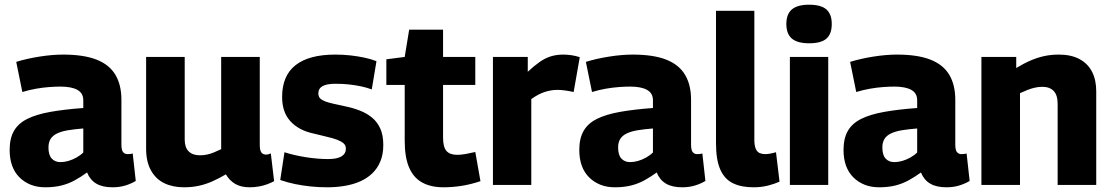

<svg xmlns="http://www.w3.org/2000/svg" viewBox="-20 -786 4724 816"><path d="M21 -149Q21 -198 39.5 -230Q58 -262 96.5 -281Q135 -300 194 -310.5Q253 -321 334 -327V-360Q334 -390 309 -404Q284 -418 237 -418Q216 -418 189 -416Q162 -414 133.5 -409Q105 -404 75 -395L49 -523Q94 -537 148 -545.5Q202 -554 248 -554Q336 -554 390.5 -532.5Q445 -511 470.5 -468Q496 -425 496 -362V-172Q496 -147 503.5 -139Q511 -131 521 -131Q526 -131 532.5 -131.5Q539 -132 544 -134L557 -17Q537 -5 512.5 2.5Q488 10 458 10Q416 10 389.5 -5.5Q363 -21 350 -53Q324 -34 297.5 -19.5Q271 -5 240.5 2.5Q210 10 172 10Q138 10 110.5 -1Q83 -12 62.5 -32.5Q42 -53 31.5 -82Q21 -111 21 -149ZM186 -159Q186 -127 200 -112Q214 -97 237 -97Q253 -97 270.5 -102Q288 -107 305 -116.5Q322 -126 334 -138V-240Q297 -237 269.5 -232.5Q242 -228 223 -219Q204 -210 195 -195.5Q186 -181 186 -159Z M762 10Q714 10 678 -7.5Q642 -25 621.5 -62Q601 -99 601 -154V-544H765V-193Q765 -159 782 -142.5Q799 -126 829 -126Q845 -126 859.5 -129Q874 -132 888.5 -138Q903 -144 920 -152V-544H1084V-169Q1084 -154 1087 -145.5Q1090 -137 1096 -133Q1102 -129 1110 -129Q1121 -129 1131 -134L1145 -16Q1132 -9 1116 -3Q1100 3 1080.5 6.5Q1061 10 1041 10Q1004 10 979.5 -4.5Q955 -19 940 -45Q911 -28 883 -15.5Q855 -3 825.5 3.5Q796 10 762 10Z M1171 -21 1189 -139Q1207 -133 1230.5 -127.5Q1254 -122 1279 -118Q1304 -114 1328.5 -112Q1353 -110 1374 -110Q1413 -110 1431.5 -121.5Q1450 -133 1450 -154Q1450 -168 1440.5 -176.5Q1431 -185 1413 -192Q1395 -199 1370 -204.5Q1345 -210 1315 -218Q1281 -225 1256 -238.5Q1231 -252 1213.5 -271.5Q1196 -291 1187.5 -316.5Q1179 -342 1179 -374Q1179 -464 1236 -509Q1293 -554 1405 -554Q1439 -554 1470 -550.5Q1501 -547 1529 -541Q1557 -535 1580 -526L1560 -406Q1538 -414 1514.5 -419Q1491 -424 1464.5 -427Q1438 -430 1405 -430Q1369 -430 1351 -420Q1333 -410 1333 -389Q1333 -376 1340 -368.5Q1347 -361 1361 -355.5Q1375 -350 1395.5 -345.5Q1416 -341 1443 -335Q1479 -328 1509.5 -316Q1540 -304 1562 -285.5Q1584 -267 1596.5 -239Q1609 -211 1609 -170Q1609 -130 1596.5 -100Q1584 -70 1562 -49Q1540 -28 1510.5 -15Q1481 -2 1445 4Q1409 10 1371 10Q1335 10 1301 6.5Q1267 3 1235 -3.5Q1203 -10 1171 -21Z M1865 10Q1811 10 1774 -10.5Q1737 -31 1718.5 -74.5Q1700 -118 1700 -188V-425H1622V-534L1700 -544L1719 -660H1863V-544H2000V-425H1863V-201Q1863 -161 1877.5 -144.5Q1892 -128 1923 -128Q1940 -128 1959 -131.5Q1978 -135 2000 -140L2022 -16Q1980 -2 1941 4Q1902 10 1865 10Z M2223 -544V-481Q2251 -507 2274 -523Q2297 -539 2321 -546.5Q2345 -554 2374 -554Q2390 -554 2408 -551.5Q2426 -549 2444 -543L2418 -395Q2400 -399 2382 -401.5Q2364 -404 2349 -404Q2323 -404 2296 -395.5Q2269 -387 2238 -365V0H2075V-544Z M2442 -149Q2442 -198 2460.5 -230Q2479 -262 2517.5 -281Q2556 -300 2615 -310.5Q2674 -321 2755 -327V-360Q2755 -390 2730 -404Q2705 -418 2658 -418Q2637 -418 2610 -416Q2583 -414 2554.5 -409Q2526 -404 2496 -395L2470 -523Q2515 -537 2569 -545.5Q2623 -554 2669 -554Q2757 -554 2811.5 -532.5Q2866 -511 2891.5 -468Q2917 -425 2917 -362V-172Q2917 -147 2924.5 -139Q2932 -131 2942 -131Q2947 -131 2953.5 -131.5Q2960 -132 2965 -134L2978 -17Q2958 -5 2933.5 2.5Q2909 10 2879 10Q2837 10 2810.5 -5.5Q2784 -21 2771 -53Q2745 -34 2718.5 -19.5Q2692 -5 2661.5 2.5Q2631 10 2593 10Q2559 10 2531.5 -1Q2504 -12 2483.5 -32.5Q2463 -53 2452.5 -82Q2442 -111 2442 -149ZM2607 -159Q2607 -127 2621 -112Q2635 -97 2658 -97Q2674 -97 2691.5 -102Q2709 -107 2726 -116.5Q2743 -126 2755 -138V-240Q2718 -237 2690.5 -232.5Q2663 -228 2644 -219Q2625 -210 2616 -195.5Q2607 -181 2607 -159Z M3186 -740V-192Q3186 -167 3192 -153.5Q3198 -140 3208.5 -135.5Q3219 -131 3232 -131Q3241 -131 3252.5 -133Q3264 -135 3278 -139L3293 -14Q3271 -4 3243 3Q3215 10 3182 10Q3130 10 3094.5 -7.5Q3059 -25 3041 -66Q3023 -107 3023 -177V-740Z M3419 -602Q3369 -602 3345.5 -622Q3322 -642 3322 -684Q3322 -726 3345.5 -746Q3369 -766 3419 -766Q3469 -766 3492 -746Q3515 -726 3515 -684Q3515 -642 3492.5 -622Q3470 -602 3419 -602ZM3337 0V-544H3500V0Z M3565 -149Q3565 -198 3583.5 -230Q3602 -262 3640.5 -281Q3679 -300 3738 -310.5Q3797 -321 3878 -327V-360Q3878 -390 3853 -404Q3828 -418 3781 -418Q3760 -418 3733 -416Q3706 -414 3677.5 -409Q3649 -404 3619 -395L3593 -523Q3638 -537 3692 -545.5Q3746 -554 3792 -554Q3880 -554 3934.5 -532.5Q3989 -511 4014.5 -468Q4040 -425 4040 -362V-172Q4040 -147 4047.5 -139Q4055 -131 4065 -131Q4070 -131 4076.5 -131.5Q4083 -132 4088 -134L4101 -17Q4081 -5 4056.5 2.5Q4032 10 4002 10Q3960 10 3933.5 -5.5Q3907 -21 3894 -53Q3868 -34 3841.5 -19.5Q3815 -5 3784.5 2.5Q3754 10 3716 10Q3682 10 3654.5 -1Q3627 -12 3606.5 -32.5Q3586 -53 3575.5 -82Q3565 -111 3565 -149ZM3730 -159Q3730 -127 3744 -112Q3758 -97 3781 -97Q3797 -97 3814.5 -102Q3832 -107 3849 -116.5Q3866 -126 3878 -138V-240Q3841 -237 3813.5 -232.5Q3786 -228 3767 -219Q3748 -210 3739 -195.5Q3730 -181 3730 -159Z M4151 0V-544H4299V-497Q4332 -517 4361.5 -529.5Q4391 -542 4419.5 -548Q4448 -554 4480 -554Q4533 -554 4568.5 -534.5Q4604 -515 4621.5 -480.5Q4639 -446 4639 -398V0H4475V-344Q4475 -382 4458 -399.5Q4441 -417 4410 -417Q4394 -417 4378.5 -413.5Q4363 -410 4347.5 -404Q4332 -398 4315 -390V0Z"/></svg>

Font: Georama ExtraCondensed Thin
Style: Bold
Weight: 700
Version: Version 1.001